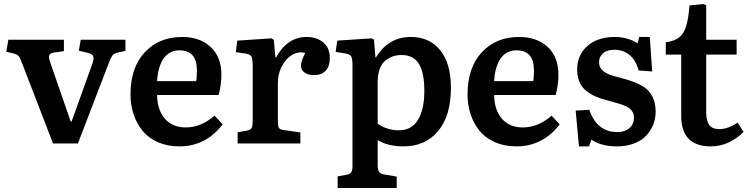

<svg xmlns="http://www.w3.org/2000/svg" viewBox="-20 -707 3688 946"><path d="M241.2 0 89.8 -393.1Q79.1 -421.9 72.3 -430.4Q65.4 -439 45.9 -443.8L11.2 -452.1L21 -511.2H294.9V-455.1L247.1 -448.2Q226.6 -445.3 222.4 -434.8Q218.3 -424.3 228 -397.9L328.1 -108.9H333L435.1 -393.1Q443.8 -418.9 439 -430.2Q434.1 -441.4 412.1 -446.8L368.2 -457L377.9 -511.2H598.1V-456.1L561 -448.2Q543 -444.8 534.9 -434.8Q526.9 -424.8 515.1 -394L363.8 0Z M863.8 14.2Q804.7 14.2 758.1 -6.3Q711.4 -26.9 682.4 -62.3Q653.3 -97.7 638.2 -143.6Q623 -189.5 623 -242.2Q623 -374 693.4 -449.5Q763.7 -524.9 877 -524.9Q964.8 -524.9 1017.8 -475.6Q1070.8 -426.3 1070.8 -338.9Q1070.8 -289.1 1057.1 -238.8H753.9Q755.4 -163.6 793 -121.3Q830.6 -79.1 895 -79.1Q970.7 -79.1 1037.1 -137.2L1077.1 -94.2Q993.7 14.2 863.8 14.2ZM753.9 -307.1H946.8Q950.2 -330.1 950.2 -356.9Q950.2 -410.6 928.2 -434.8Q906.2 -459 864.7 -459Q841.8 -459 823.7 -450.7Q805.7 -442.4 793.5 -428.5Q781.2 -414.6 772.7 -394.8Q764.2 -375 759.8 -353.5Q755.4 -332 753.9 -307.1Z M1150.9 0V-55.2L1198.7 -64Q1215.8 -67.4 1220.5 -77.6Q1225.1 -87.9 1225.1 -111.8V-380.9Q1225.1 -416 1219.2 -427.7Q1213.4 -439.5 1190.9 -442.9L1142.1 -450.2L1148.9 -506.8L1316.9 -518.1L1329.1 -511.2L1336.9 -423.8H1339.8Q1396 -524.9 1490.7 -524.9Q1540.5 -524.9 1572.8 -498Q1605 -471.2 1605 -420.9Q1605 -381.3 1585.2 -359.1Q1565.4 -336.9 1527.8 -336.9Q1497.1 -336.9 1480 -349.9Q1462.9 -362.8 1462.9 -383.8Q1462.9 -406.2 1483.9 -445.8Q1451.2 -455.1 1419.7 -436.8Q1388.2 -418.5 1368.7 -380.6Q1349.1 -342.8 1349.1 -297.9V-109.9Q1349.1 -86.9 1353.3 -78.4Q1357.4 -69.8 1374 -66.9L1460 -54.2V0Z M1643.6 219.2V162.1L1688 153.8Q1704.6 150.9 1710.7 141.4Q1716.8 131.8 1716.8 111.8V-383.8Q1716.8 -417 1710.7 -428.7Q1704.6 -440.4 1679.7 -443.8L1633.8 -451.2L1641.6 -506.8L1811 -518.1L1822.8 -511.2L1829.6 -424.8H1833Q1893.6 -524.9 2004.9 -524.9Q2095.7 -524.9 2148.7 -460Q2201.7 -395 2201.7 -273.9Q2201.7 -136.2 2138.4 -61Q2075.2 14.2 1968.8 14.2Q1890.1 14.2 1840.8 -17.1V106.9Q1840.8 130.9 1848.4 140.6Q1856 150.4 1874 152.8L1934.6 163.1V219.2ZM1943.8 -64.9Q2008.3 -64.9 2039.6 -116.5Q2070.8 -168 2070.8 -259.8Q2070.8 -348.6 2043.9 -392.3Q2017.1 -436 1959 -436Q1936.5 -436 1917 -429.7Q1897.5 -423.3 1879.6 -409.2Q1861.8 -395 1851.3 -367.9Q1840.8 -340.8 1840.8 -303.2V-98.1Q1858.4 -83.5 1887 -74.2Q1915.5 -64.9 1943.8 -64.9Z M2524.4 14.2Q2465.3 14.2 2418.7 -6.3Q2372.1 -26.9 2343 -62.3Q2314 -97.7 2298.8 -143.6Q2283.7 -189.5 2283.7 -242.2Q2283.7 -374 2354 -449.5Q2424.3 -524.9 2537.6 -524.9Q2625.5 -524.9 2678.5 -475.6Q2731.4 -426.3 2731.4 -338.9Q2731.4 -289.1 2717.8 -238.8H2414.6Q2416 -163.6 2453.6 -121.3Q2491.2 -79.1 2555.7 -79.1Q2631.3 -79.1 2697.8 -137.2L2737.8 -94.2Q2654.3 14.2 2524.4 14.2ZM2414.6 -307.1H2607.4Q2610.8 -330.1 2610.8 -356.9Q2610.8 -410.6 2588.9 -434.8Q2566.9 -459 2525.4 -459Q2502.4 -459 2484.4 -450.7Q2466.3 -442.4 2454.1 -428.5Q2441.9 -414.6 2433.3 -394.8Q2424.8 -375 2420.4 -353.5Q2416 -332 2414.6 -307.1Z M2832.5 14.2 2816.4 -162.1 2883.3 -166Q2921.4 -56.2 3021.5 -56.2Q3058.6 -56.2 3081.1 -75.4Q3103.5 -94.7 3103.5 -127.9Q3103.5 -146.5 3094 -159.9Q3084.5 -173.3 3068.1 -181.4Q3051.8 -189.5 3031 -196Q3010.3 -202.6 2986.8 -208.5Q2963.4 -214.4 2940.2 -221.7Q2917 -229 2896.2 -240.5Q2875.5 -252 2859.1 -267.6Q2842.8 -283.2 2833.3 -308.1Q2823.7 -333 2823.7 -365.2Q2823.7 -435.1 2873.8 -480Q2923.8 -524.9 3009.8 -524.9Q3041 -524.9 3072.3 -515.9Q3103.5 -506.8 3121.6 -493.2L3129.4 -524.9H3181.6L3193.4 -355L3126.5 -359.9Q3113.3 -410.2 3081.8 -436Q3050.3 -461.9 3008.3 -461.9Q2971.7 -461.9 2951.7 -445.1Q2931.6 -428.2 2931.6 -399.9Q2931.6 -377 2947 -361.8Q2962.4 -346.7 2987.1 -338.1Q3011.7 -329.6 3041.5 -322.3Q3071.3 -314.9 3100.8 -304Q3130.4 -293 3155 -276.6Q3179.7 -260.3 3195.1 -230Q3210.4 -199.7 3210.4 -157.2Q3210.4 -123.5 3198.7 -93.5Q3187 -63.5 3164.3 -39.1Q3141.6 -14.6 3104.2 -0.2Q3066.9 14.2 3019.5 14.2Q2942.9 14.2 2893.6 -19L2882.3 14.2Z M3482.4 14.2Q3336.4 14.2 3336.4 -136.2V-438H3260.3V-499Q3320.8 -505.4 3345.5 -544.4Q3370.1 -583.5 3377.4 -680.2L3445.3 -687L3459.5 -681.2V-511.2H3609.4V-438H3459.5V-152.8Q3459.5 -112.8 3474.1 -91.8Q3488.8 -70.8 3524.4 -70.8Q3566.4 -70.8 3614.3 -103L3643.6 -57.1Q3612.3 -24.9 3570.8 -5.4Q3529.3 14.2 3482.4 14.2Z"/></svg>

Font: Literata Book SemiBold
Style: Regular
Weight: 600
Designer: Latin by Veronika Burian and Jose Scaglione. Greek by Irene Vlachou. Cyrillic by Vera Evstafieva
Foundry: TypeTogether
Version: Version 2.003;PS 002.003;hotconv 1.0.88;makeotf.lib2.5.64775